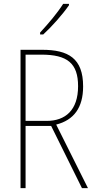

<svg xmlns="http://www.w3.org/2000/svg" viewBox="-20 -971 496 991"><path d="M336 -944V-951H306C274 -901 232 -852 187 -803V-793H203C246 -832 303 -896 336 -944ZM197 -714H86V0H112V-321H244L403 0H434L270 -328C361 -351 409 -415 409 -525C409 -670 333 -714 197 -714ZM193 -689C327 -689 383 -645 383 -526C383 -402 317 -347 221 -347H112V-689Z"/></svg>

Font: Noto Sans Gurmukhi Condensed Thin
Style: Regular
Weight: 100
Width: 3
Designer: Jelle Bosma - Monotype Design Team
Foundry: Monotype Imaging Inc.
Version: Version 2.004